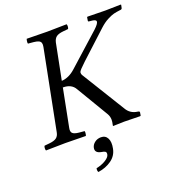

<svg xmlns="http://www.w3.org/2000/svg" viewBox="-153 -770 1028 1117"><g transform="rotate(-20 361.0 -211.5)"><path d="M213 -569Q216 -584 213 -593.5Q210 -603 199.5 -608Q189 -613 169 -615L135 -618Q133 -622 134.5 -633Q136 -644 138 -647Q226 -645 265 -645Q295 -645 385 -647Q388 -640 387 -630.5Q386 -621 383 -618L352 -615Q322 -612 308.5 -601.5Q295 -591 290 -569L246 -347Q291 -350 331 -386L527 -562Q556 -589 556 -602Q556 -613 533 -616L514 -618Q506 -618 508 -626L511 -645L514 -647Q604 -645 625 -645Q629 -645 719 -647L722 -645L718 -626Q716 -618 706 -618Q681 -615 665 -611Q649 -607 624 -594Q599 -581 574 -558L410 -407Q368 -368 365 -358Q363 -345 372 -333L532 -73Q554 -34 598 -28L604 -27Q612 -25 611 -19L608 0L604 2Q514 0 505 0Q477 0 437 2L436 0L437 -6Q441 -23 441 -35Q441 -56 431 -73L313 -271Q292 -309 239 -309L241 -321L193 -76Q188 -53 198 -43Q208 -33 237 -30L271 -27Q272 -24 272 -18Q272 -12 270.5 -6Q269 0 268 2Q180 0 141 0Q111 0 21 2Q18 -5 19 -14.5Q20 -24 23 -27L54 -30Q84 -33 98 -43.5Q112 -54 116 -76ZM347 39Q375 39 387 62.5Q399 86 391 125Q383 167 348 192Q313 217 265 224Q259 216 262 200Q298 192 321.5 177Q345 162 348 147Q351 133 344 128Q337 123 322 121Q281 114 288 82Q292 64 308.5 51.5Q325 39 347 39Z"/></g></svg>

Font: Linux Libertine O
Style: Italic
Weight: 400
Italic angle: -12°
Designer: Philipp H. Poll
Foundry: Philipp H. Poll
Version: Version 5.1.6